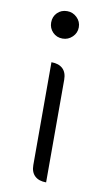

<svg xmlns="http://www.w3.org/2000/svg" viewBox="-83 -550 437 800"><g transform="rotate(10 135.0 -150.0)"><path d="M194 -451Q194 -427 176.5 -410Q159 -393 135 -393Q110 -393 93.5 -410Q77 -427 77 -451Q77 -476 93.5 -492.5Q110 -509 135 -509Q159 -509 176.5 -492Q194 -475 194 -451ZM107 -288Q138 -288 155 -272Q172 -256 172 -225V209Q141 209 124 193Q107 177 107 147Z"/></g></svg>

Font: K2D ExtraLight
Style: Regular
Weight: 275
Designer: Katatrad Aksorn Co.,Ltd.
Foundry: Cadson Demak Co.,Ltd.
Version: Version 1.000; ttfautohint (v1.6)